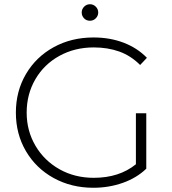

<svg xmlns="http://www.w3.org/2000/svg" viewBox="-20 -882 813 907"><path d="M622 -347H671V-85Q625 -41 559.5 -18Q494 5 421 5Q317 5 233.5 -41Q150 -87 102.5 -168Q55 -249 55 -350Q55 -451 102.5 -532Q150 -613 233.5 -659Q317 -705 422 -705Q499 -705 563.5 -680.5Q628 -656 674 -609L642 -575Q598 -619 543.5 -638.5Q489 -658 423 -658Q333 -658 260.5 -618Q188 -578 147 -507.5Q106 -437 106 -350Q106 -264 147.5 -193.5Q189 -123 261 -82.5Q333 -42 423 -42Q543 -42 622 -106ZM405 -784Q388 -784 377 -795.5Q366 -807 366 -823Q366 -839 377.5 -850.5Q389 -862 405 -862Q421 -862 432.5 -850.5Q444 -839 444 -823Q444 -807 432.5 -795.5Q421 -784 405 -784Z"/></svg>

Font: Hilab Light
Style: Regular
Weight: 300
Designer: Cristianderson Lima
Foundry: Cristianderson
Version: Version 1.0